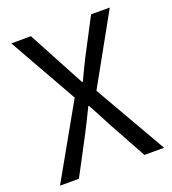

<svg xmlns="http://www.w3.org/2000/svg" viewBox="-134 -835 840 936"><g transform="rotate(-20 286.5 -366.5)"><path d="M17 0 231 -379 31 -733H133L233 -546Q247 -521 260 -495.5Q273 -470 291 -438H295Q310 -470 322 -495.5Q334 -521 347 -546L445 -733H542L342 -374L557 0H455L346 -198Q332 -226 316.5 -254.5Q301 -283 283 -317H279Q263 -283 248.5 -254.5Q234 -226 220 -198L115 0Z"/></g></svg>

Font: Source Han Sans
Style: Regular
Weight: 400
Designer: Ryoko NISHIZUKA Ë•øÂ°öÊ∂ºÂ≠ê (kana, bopomofo & ideographs); Paul D. Hunt (Latin, Greek & Cyrillic); Sandoll Communicatio
Foundry: Adobe
Version: Version 2.004;hotconv 1.0.118;makeotfexe 2.5.65603